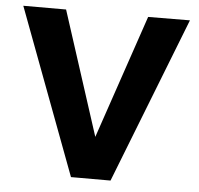

<svg xmlns="http://www.w3.org/2000/svg" viewBox="-49 -718 797 769"><g transform="rotate(5 349.0 -333.5)"><path d="M423 0H264L14 -667H186L347 -169L516 -666L684 -667Z"/></g></svg>

Font: XXII Aven Bold
Style: Regular
Weight: 700
Designer: Lecter Johnson
Foundry: Doubletwo Studios
Version: Version 1.001